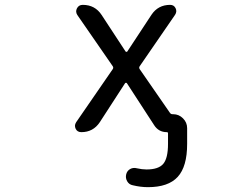

<svg xmlns="http://www.w3.org/2000/svg" viewBox="-20 -567 1040 794"><path d="M504.9 -222.7Q503.9 -224.6 501 -224.6Q498 -224.6 497.1 -222.7L392.6 -61.5Q365.2 -20.5 316.4 -20.5Q299.8 -20.5 293 -34.2Q290 -41 290 -46.9Q290 -53.7 294.9 -61.5L446.3 -281.2Q450.2 -287.1 446.3 -293L299.8 -504.9Q291 -518.6 298.3 -532.7Q305.7 -546.9 322.3 -546.9Q373 -546.9 400.4 -504.9L499 -354.5Q500 -352.5 502.9 -352.5Q505.9 -352.5 506.8 -354.5L606.4 -505.9Q633.8 -546.9 683.6 -546.9Q699.2 -546.9 706.1 -533.2Q712.9 -519.5 704.1 -505.9L557.6 -293Q553.7 -287.1 557.6 -281.2L682.6 -100.6Q686.5 -94.7 693.4 -94.7H696.3Q719.7 -94.7 736.8 -77.6Q753.9 -60.5 753.9 -37.1V28.3Q753.9 122.1 714.8 164.6Q675.8 207 591.8 207Q561.5 207 529.3 199.2Q513.7 196.3 505.9 182.6Q498 168.9 502 153.3Q505.9 138.7 518.6 131.8Q531.2 125 545.9 128.9Q567.4 133.8 585.9 133.8Q635.7 133.8 655.3 110.4Q674.8 86.9 674.8 28.3V-15.6Q674.8 -20.5 669.9 -20.5Q635.7 -20.5 617.2 -49.8Z"/></svg>

Font: Rounded Mgen+ 1m regular
Style: Regular
Weight: 400
Designer: [Source Han Sans]
Ryoko NISHIZUKA  (kana & ideographs); Paul D. Hunt (Latin, Greek & Cyrillic); Wenlong ZHANG  (bopomofo
Version: Version 1.059.20150602